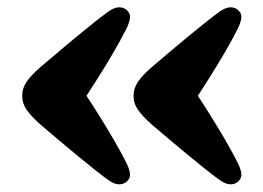

<svg xmlns="http://www.w3.org/2000/svg" viewBox="-20 -506 712 519"><path d="M40 -247Q40 -268 52.5 -285.8Q65 -303.5 88 -323.5Q116 -347.5 141.8 -369.2Q167.5 -391 190.8 -410Q214 -429 234 -445Q254 -461 270.5 -473Q287 -485.5 300.5 -486.2Q314 -487 323.5 -478Q333.5 -468.5 331 -454.8Q328.5 -441 320 -425Q305.5 -396.5 287 -364.8Q268.5 -333 245.5 -296.5Q222.5 -260 194 -217V-277Q222.5 -234.5 245.5 -197.8Q268.5 -161 287 -129.2Q305.5 -97.5 320 -69Q328.5 -53 331 -39.2Q333.5 -25.5 323.5 -16Q314 -7 300.5 -7.8Q287 -8.5 270.5 -21Q254 -33 234 -49Q214 -65 190.8 -84Q167.5 -103 141.8 -124.8Q116 -146.5 88 -170.5Q65 -191 52.5 -208.5Q40 -226 40 -247ZM341 -247Q341 -268 353.5 -285.8Q366 -303.5 389 -323.5Q417 -347.5 442.8 -369.2Q468.5 -391 491.8 -410Q515 -429 535 -445Q555 -461 571.5 -473Q588 -485.5 601.5 -486.2Q615 -487 624.5 -478Q634.5 -468.5 632 -454.8Q629.5 -441 621 -425Q606.5 -396.5 588 -364.8Q569.5 -333 546.5 -296.5Q523.5 -260 495 -217V-277Q523.5 -234.5 546.5 -197.8Q569.5 -161 588 -129.2Q606.5 -97.5 621 -69Q629.5 -53 632 -39.2Q634.5 -25.5 624.5 -16Q615 -7 601.5 -7.8Q588 -8.5 571.5 -21Q555 -33 535 -49Q515 -65 491.8 -84Q468.5 -103 442.8 -124.8Q417 -146.5 389 -170.5Q366 -191 353.5 -208.5Q341 -226 341 -247Z"/></svg>

Font: Fraunces SuperSoft 9pt
Style: Regular
Weight: 900
Version: Version 1.000;[b76b70a41]